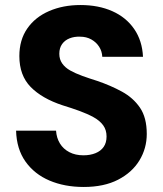

<svg xmlns="http://www.w3.org/2000/svg" viewBox="-20 -732 650 764"><path d="M313 12Q237 12 177 -13.5Q117 -39 81.5 -89Q46 -139 44 -212H203Q205 -183 218.5 -161Q232 -139 256 -126.5Q280 -114 312 -114Q339 -114 360 -122.5Q381 -131 392.5 -147.5Q404 -164 404 -189Q404 -215 390.5 -233.5Q377 -252 352.5 -265.5Q328 -279 296.5 -290.5Q265 -302 229 -313Q147 -340 102 -386Q57 -432 57 -509Q57 -573 88.5 -618.5Q120 -664 175.5 -688Q231 -712 300 -712Q372 -712 427 -687.5Q482 -663 514 -616.5Q546 -570 549 -506H387Q386 -528 374.5 -546Q363 -564 343.5 -575Q324 -586 299 -586Q276 -587 257 -579.5Q238 -572 227 -556.5Q216 -541 216 -518Q216 -496 227.5 -479.5Q239 -463 259.5 -451.5Q280 -440 307.5 -430Q335 -420 367 -410Q420 -392 465 -367.5Q510 -343 537 -303.5Q564 -264 564 -199Q564 -142 535 -94Q506 -46 450 -17Q394 12 313 12Z"/></svg>

Font: DM Sans 16pt Black
Style: Regular
Weight: 900
Version: Version 4.004;gftools[0.9.30]